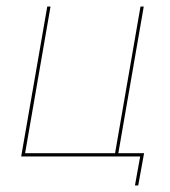

<svg xmlns="http://www.w3.org/2000/svg" viewBox="-20 -480 520 589"><path d="M422 -10 404 89H394L410 0H45L125 -460H135L57 -10H333L411 -460H421L343 -10Z"/></svg>

Font: Jost Thin
Style: Italic
Weight: 200
Italic angle: -5°
Version: Version 3.710